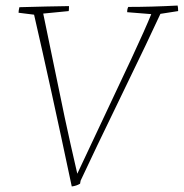

<svg xmlns="http://www.w3.org/2000/svg" viewBox="-20 -666 663 693"><path d="M239 7Q162 -357 103 -613L47 -620Q47 -628 50 -640Q85 -641 146 -642.5Q207 -644 229 -644Q229 -631 228 -626L136 -617Q152 -542 173 -438Q194 -334 213.5 -242.5Q233 -151 259 -39Q274 -72 338.5 -208Q403 -344 454 -453.5Q505 -563 526 -615L439 -622Q439 -634 443 -641Q526 -641 621 -646Q623 -639 623 -626L559 -616Q521 -533 419 -323Q317 -113 271 -14L269 -3Q256 5 239 7Z"/></svg>

Font: Albura ExtraLight
Style: Italic
Weight: 156
Italic angle: -7°
Designer: Mercedes Jáuregui
Foundry: Omnibus-Type Team
Version: Version 1.000